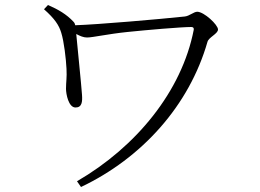

<svg xmlns="http://www.w3.org/2000/svg" viewBox="-20 -724 1040 768"><path d="M172 -704 156 -687C199 -649 216 -623 225 -593C236 -558 244 -489 246 -449C248 -414 244 -396 244 -369C244 -348 254 -294 282 -294C308 -294 310 -317 308 -345C305 -388 290 -533 285 -588C300 -580 314 -574 328 -574C351 -574 411 -588 489 -596C566 -604 705 -616 745 -616C753 -616 756 -612 755 -605C707 -358 524 -136 288 1L304 24C548 -92 737 -302 810 -557C815 -575 852 -589 852 -606C852 -625 796 -677 769 -677C755 -677 738 -660 719 -658C615 -647 372 -626 281 -623C280 -628 278 -633 274 -637C246 -667 213 -686 172 -704Z"/></svg>

Font: Noto Serif JP Light
Style: Regular
Weight: 300
Designer: Ryoko NISHIZUKA 西塚涼子 (kana & ideographs); Frank Grießhammer (Latin, Greek & Cyrillic); Wenlong ZHANG 张文龙 (bopomofo); San
Foundry: Adobe
Version: Version 2.001;hotconv 1.1.0;makeotfexe 2.6.0